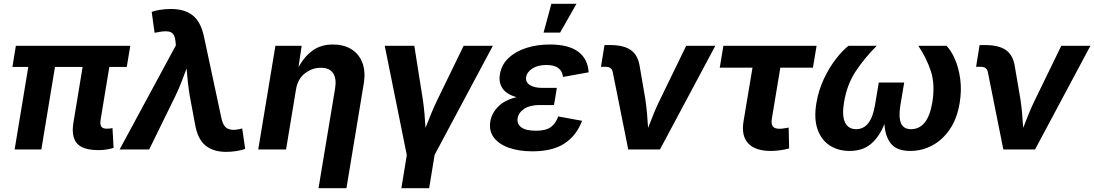

<svg xmlns="http://www.w3.org/2000/svg" viewBox="-20 -787 5762 1011"><path d="M499 3.4Q415.5 3.4 385 -32.5Q354.5 -68.4 366.7 -141.6L415 -434.6H269.5L197.8 0H57.1L128.9 -434.6H45.4L63.5 -545.9H666L647.5 -434.6H555.7L510.3 -159.7Q505.9 -133.3 512.9 -121.3Q520 -109.4 542 -109.4Q562.5 -109.4 572.3 -112.8L578.1 -8.3Q566.4 -4.4 545.9 -0.5Q525.4 3.4 499 3.4Z M609.9 0 906.2 -548.3 904.3 -566.4Q901.4 -607.4 879.4 -617.4Q857.4 -627.4 809.6 -617.2L793.9 -614.3L778.8 -724.6Q795.9 -731 823.7 -735.4Q851.6 -739.7 880.4 -739.7Q952.1 -739.7 994.6 -706.1Q1037.1 -672.4 1053.7 -595.7L1146 -164.1Q1155.3 -121.6 1178.2 -110.1Q1201.2 -98.6 1236.8 -106.4L1255.4 -110.4L1271 -2.9Q1254.4 3.4 1226.8 8.1Q1199.2 12.7 1170.4 12.7Q1103 12.7 1061.8 -21Q1020.5 -54.7 1007.3 -131.8L979 -283.2Q973.1 -319.3 969.2 -354.5Q965.3 -389.6 962.4 -426.3Q948.7 -389.6 935.1 -354.2Q921.4 -318.8 904.3 -283.2L765.6 0Z M1538.6 -315.9 1486.3 0H1339.8L1430.2 -545.9H1568.4L1551.8 -433.6Q1583.5 -490.7 1627.2 -521.7Q1670.9 -552.7 1732.9 -552.7Q1789.6 -552.7 1829.8 -528.1Q1870.1 -503.4 1887.9 -457.3Q1905.8 -411.1 1895.5 -347.2L1804.2 204.1H1657.2L1744.6 -321.8Q1752.9 -373 1733.9 -401.6Q1714.8 -430.2 1669.4 -430.2Q1623 -430.2 1585.2 -400.4Q1547.4 -370.6 1538.6 -315.9Z M2093.3 204.1 2122.1 29.8 2005.9 -545.9H2161.6L2206.5 -262.7Q2211.9 -226.1 2215.1 -189.2Q2218.3 -152.3 2220.7 -113.8Q2235.4 -152.3 2250.7 -189.2Q2266.1 -226.1 2283.7 -262.7L2421.4 -545.9H2575.2L2268.6 28.3L2239.7 204.1Z M2783.7 9.8Q2712.4 9.8 2659.4 -9Q2606.4 -27.8 2580.1 -63.2Q2553.7 -98.6 2562 -148.4Q2569.3 -190.9 2602.8 -225.3Q2636.2 -259.8 2700.2 -275.4Q2647.5 -290 2626.2 -321.5Q2605 -353 2612.3 -395.5Q2620.6 -446.3 2657.5 -481.2Q2694.3 -516.1 2751 -534.4Q2807.6 -552.7 2875.5 -552.7Q2973.1 -552.7 3024.2 -515.1Q3075.2 -477.5 3079.6 -406.2L2944.3 -381.8Q2941.9 -411.1 2920.7 -428Q2899.4 -444.8 2857.4 -444.8Q2812 -444.8 2783.2 -426.3Q2754.4 -407.7 2750.5 -380.9Q2746.6 -355 2769.5 -339.6Q2792.5 -324.2 2835.9 -324.2H2912.1L2902.3 -264.2L2897 -233.9H2821.3Q2770.5 -233.9 2740.7 -214.4Q2710.9 -194.8 2705.6 -164.6Q2700.7 -134.8 2724.9 -116.7Q2749 -98.6 2802.2 -98.6Q2853.5 -98.6 2879.6 -117.2Q2905.8 -135.7 2919.4 -173.8L3044.9 -150.9Q3015.6 -72.8 2952.4 -31.5Q2889.2 9.8 2783.7 9.8ZM2842.3 -615.2 2883.3 -767.1H3015.6L2929.2 -615.2Z M3288.1 0 3206.5 -407.7Q3201.2 -435.1 3169.9 -435.1H3144.5L3163.1 -549.8H3190.9Q3265.1 -549.8 3302.7 -522.7Q3340.3 -495.6 3349.1 -434.1L3378.4 -262.7Q3383.8 -226.1 3387 -189Q3390.1 -151.9 3392.6 -113.8Q3407.2 -151.9 3422.4 -189Q3437.5 -226.1 3455.6 -262.7L3593.3 -545.9H3746.6L3455.1 0Z M4038.6 7.8Q3957 7.8 3919.9 -32Q3882.8 -71.8 3895 -147L3942.4 -430.7H3770L3789.1 -545.9H4279.8L4260.7 -430.7H4088.9L4043.9 -159.7Q4040 -134.3 4049.3 -121.6Q4058.6 -108.9 4085 -108.9Q4093.8 -108.9 4109.1 -111.1Q4124.5 -113.3 4132.8 -115.2L4135.3 -5.4Q4109.9 1.5 4085.4 4.6Q4061 7.8 4038.6 7.8Z M4453.6 7.8Q4393.6 7.8 4349.1 -21Q4304.7 -49.8 4284.9 -106Q4265.1 -162.1 4278.8 -244.6Q4290.5 -313 4318.8 -372.8Q4347.2 -432.6 4382.1 -477.3Q4417 -522 4447.8 -545.9H4596.7Q4535.2 -484.9 4487.5 -414.1Q4439.9 -343.3 4424.3 -248Q4412.6 -178.7 4429.4 -142.8Q4446.3 -106.9 4488.3 -106.9Q4566.4 -106.9 4587.4 -233.9L4607.4 -352.5H4741.2L4721.2 -233.9Q4710.9 -171.4 4723.9 -139.2Q4736.8 -106.9 4777.3 -106.9Q4865.7 -106.9 4889.2 -248Q4904.8 -342.8 4880.9 -414.1Q4856.9 -485.4 4815.4 -545.9H4963.9Q4987.8 -521.5 5007.8 -476.6Q5027.8 -431.6 5036.1 -372.1Q5044.4 -312.5 5033.2 -244.6Q5019.5 -162.1 4981.2 -106Q4942.9 -49.8 4888.7 -21Q4834.5 7.8 4773.4 7.8Q4702.6 7.8 4671.6 -30.5Q4640.6 -68.8 4637.2 -134.3Q4611.3 -68.4 4567.4 -30.3Q4523.4 7.8 4453.6 7.8Z M5263.2 0 5181.6 -407.7Q5176.3 -435.1 5145 -435.1H5119.6L5138.2 -549.8H5166Q5240.2 -549.8 5277.8 -522.7Q5315.4 -495.6 5324.2 -434.1L5353.5 -262.7Q5358.9 -226.1 5362.1 -189Q5365.2 -151.9 5367.7 -113.8Q5382.3 -151.9 5397.5 -189Q5412.6 -226.1 5430.7 -262.7L5568.4 -545.9H5721.7L5430.2 0Z"/></svg>

Font: Inter
Style: Bold Italic
Weight: 700
Italic angle: -9.39999°
Designer: Rasmus Andersson
Foundry: rsms
Version: Version 4.001;git-9221beed3